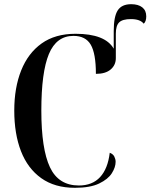

<svg xmlns="http://www.w3.org/2000/svg" viewBox="-20 -885 717 915"><path d="M337 10Q241 10 176.5 -36Q112 -82 80 -164.5Q48 -247 48 -358Q48 -467 81 -549.5Q114 -632 178.5 -678Q243 -724 340 -724Q481 -724 522 -653V-737Q522 -806 541 -835.5Q560 -865 605 -865Q639 -865 658 -850Q677 -835 677 -807Q677 -783 665 -772Q648 -794 604 -794Q564 -794 548 -778.5Q532 -763 532 -724V-608Q532 -575 507.5 -554Q483 -533 437 -533Q437 -630 412.5 -672Q388 -714 330 -714Q249 -714 213 -627.5Q177 -541 177 -358Q177 -175 218 -88Q259 -1 356 -1Q420 -1 457 -41Q494 -81 503 -157Q519 -151 525 -138.5Q531 -126 531 -114Q531 -88 513 -59.5Q495 -31 452.5 -10.5Q410 10 337 10Z"/></svg>

Font: Noto Serif Display Condensed SemiBold
Style: Regular
Weight: 600
Width: 3
Designer: Monotype Design Team
Foundry: Monotype Imaging Inc.
Version: Version 2.009